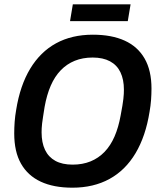

<svg xmlns="http://www.w3.org/2000/svg" viewBox="-20 -859 739 891"><path d="M316 12Q229 12 169 -16Q109 -44 77.5 -99.5Q46 -155 46 -240Q46 -266 48 -293.5Q50 -321 55 -349Q73 -462 120 -540Q167 -618 240 -658Q313 -698 411 -698Q498 -698 558.5 -670.5Q619 -643 651 -587.5Q683 -532 683 -448Q683 -422 681 -395Q679 -368 674 -340Q656 -227 609 -148Q562 -69 488 -28.5Q414 12 316 12ZM317 -95Q363 -95 400 -110Q437 -125 465 -154Q493 -183 511.5 -225.5Q530 -268 540 -324Q545 -350 548 -368.5Q551 -387 552.5 -400Q554 -413 554.5 -423.5Q555 -434 555 -443Q555 -490 539 -523.5Q523 -557 490.5 -574.5Q458 -592 410 -592Q364 -592 327 -577Q290 -562 262 -533Q234 -504 215.5 -461.5Q197 -419 187 -363Q183 -337 180 -318.5Q177 -300 175.5 -287Q174 -274 173.5 -264Q173 -254 173 -245Q173 -197 189 -163.5Q205 -130 237 -112.5Q269 -95 317 -95ZM305 -761 318 -839H586L573 -761Z"/></svg>

Font: Archivo SemiCondensed SemiBold
Style: Italic
Weight: 600
Width: 4
Italic angle: -10°
Designer: Hector Gatti
Foundry: Omnibus-Type
Version: Version 2.001